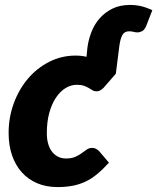

<svg xmlns="http://www.w3.org/2000/svg" viewBox="-20 -751 638 779"><path d="M422 -91Q397 -63.5 374 -44.5Q351 -25.5 326.5 -14Q302 -2.5 274.2 2.8Q246.5 8 213 8Q167.5 8 131 -7.5Q94.5 -23 68.8 -51.5Q43 -80 29 -120.5Q15 -161 15 -211.5Q15 -275 36 -332Q57 -389 93.5 -432Q130 -475 179.8 -500.2Q229.5 -525.5 287 -525.5Q299 -525.5 310 -524.2Q321 -523 331 -520.5L334.5 -556.5Q338.5 -588.5 350.5 -620Q362.5 -651.5 383.8 -676Q405 -700.5 435.8 -715.8Q466.5 -731 508 -731Q530.5 -731 552.2 -726Q574 -721 598 -709.5L573.5 -646.5Q566.5 -629.5 556.5 -624.5Q546.5 -619.5 538 -619.5Q529.5 -619.5 521.8 -621.8Q514 -624 503.5 -624Q485 -624 476.5 -608.8Q468 -593.5 464 -563L450 -452L400 -394.5Q394.5 -389 387.5 -384.8Q380.5 -380.5 372 -380.5Q362 -380.5 355.2 -384.8Q348.5 -389 340.5 -393.8Q332.5 -398.5 321 -402.8Q309.5 -407 291 -407Q268 -407 246.2 -393.8Q224.5 -380.5 207.5 -355.5Q190.5 -330.5 180.2 -294Q170 -257.5 170 -211Q170 -185 176 -165.8Q182 -146.5 192.5 -133.8Q203 -121 217 -114.5Q231 -108 247 -108Q271 -108 285.8 -114.8Q300.5 -121.5 311.5 -129.5Q322.5 -137.5 332 -144.2Q341.5 -151 355 -151Q362.5 -151 369.5 -147.2Q376.5 -143.5 382 -138L422 -91Z"/></svg>

Font: Lato Black
Style: Italic
Weight: 900
Italic angle: -7°
Designer: Lukasz Dziedzic
Foundry: tyPoland Lukasz Dziedzic
Version: Version 2.007; 2014-02-27